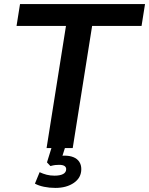

<svg xmlns="http://www.w3.org/2000/svg" viewBox="-20 -725 730 940"><path d="M208 0 303 -598H61L78 -705H690L673 -598H431L336 0ZM251 195Q222 195 195.5 189.5Q169 184 151 174L174 118Q191 126 208.5 130.5Q226 135 247 135Q274 135 289 127Q304 119 304 103Q304 93 295.5 87.5Q287 82 269 82Q260 82 250.5 83Q241 84 227 88L210 70L238 -20H304L280 56L249 45Q261 41 273 39Q285 37 295 37Q321 37 339.5 44.5Q358 52 368 67Q378 82 378 103Q378 145 342 170Q306 195 251 195Z"/></svg>

Font: Nunito Sans 12pt ExtraLight 12pt
Style: Bold Italic
Weight: 700
Italic angle: -9°
Version: Version 3.101;gftools[0.9.27]